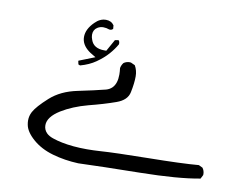

<svg xmlns="http://www.w3.org/2000/svg" viewBox="-60 -286 773 635"><g transform="rotate(10 326.5 31.5)"><path d="M322.3 -39.6Q322.3 -9.3 307.6 5.4Q299.8 13.2 288.1 16.6Q251.5 25.9 195.8 37.4Q140.1 48.8 105 80.6Q69.3 112.8 58.6 132.8Q51.3 146.5 51.3 162.1Q51.3 168.5 52.7 175.8Q56.6 199.2 84.2 223.4Q111.8 247.6 152.6 259.3Q193.4 271 239.3 272.9Q316.4 270 445.3 268.1Q574.2 266.1 646.5 252.4L652.8 240.2Q653.3 238.3 653.3 236.8Q653.3 225.1 646.5 215.8L633.3 209.5Q576.7 214.4 464.8 215.8Q353 217.3 303.7 220.7Q280.8 222.2 259.3 222.2Q234.9 222.2 213.4 220.2Q172.4 216.3 143.1 206.1Q128.9 201.2 121.1 193.4Q110.4 182.6 110.4 167.5Q110.4 139.6 150.4 114.7Q187.5 91.8 238.8 78.1Q289.1 65.4 328.6 51.3Q364.7 38.6 370.1 10.7Q376.5 -20 376.5 -43Q376.5 -63 367.2 -79.1L353.5 -85.4Q351.6 -85.9 349.6 -85.9Q337.9 -85.9 329.1 -79.6Q322.8 -71.8 320.8 -61.5Q322.3 -49.8 322.3 -39.6ZM267.1 -180.7Q272 -180.7 275.9 -185.1L274.9 -196.8Q265.6 -210.4 247.6 -210.4Q227.5 -210.4 210.9 -193.4Q185.5 -168.5 185.5 -142.1Q185.5 -116.7 210.4 -97.7Q215.3 -93.8 221.7 -90.3L234.4 -82.5L181.2 -61.5L180.7 -60.5L183.1 -49.3L189 -46.9Q219.2 -55.2 240.7 -70.3Q263.7 -86.4 278.6 -103.3Q293.5 -120.1 303.7 -138.2Q303.7 -140.1 303.7 -141.6Q303.7 -147.9 299.8 -151.4L288.1 -149.4L266.1 -109.9Q260.7 -109.9 259.3 -109.9Q223.1 -109.9 213.9 -137.2Q210.4 -146 210.4 -153.8Q210.4 -170.4 223.1 -178.7Q232.4 -184.6 242.9 -184.6Q253.4 -184.6 263.7 -180.7Q265.6 -180.7 267.1 -180.7Z"/></g></svg>

Font: Bakudai
Style: ExtraLight
Weight: 200
Version: Version 1.48